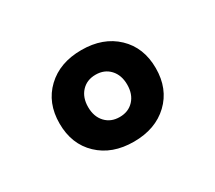

<svg xmlns="http://www.w3.org/2000/svg" viewBox="-80 -852 745 665"><g transform="rotate(-30 293.0 -520.0)"><path d="M293 -336.9Q206.5 -336.9 153.6 -387.2Q100.6 -437.5 100.6 -520Q100.6 -602.5 153.6 -652.8Q206.5 -703.1 293 -703.1Q379.4 -703.1 432.4 -652.8Q485.4 -602.5 485.4 -520Q485.4 -437.5 432.4 -387.2Q379.4 -336.9 293 -336.9ZM293 -435.5Q328.1 -435.5 349.6 -458.7Q371.1 -481.9 371.1 -520Q371.1 -558.1 349.6 -581.3Q328.1 -604.5 293 -604.5Q257.8 -604.5 236.3 -581.3Q214.8 -558.1 214.8 -520Q214.8 -481.9 236.3 -458.7Q257.8 -435.5 293 -435.5Z"/></g></svg>

Font: Cascadia Mono
Style: Regular
Weight: 400
Monospace: yes
Designer: Aaron Bell
Foundry: Saja Typeworks
Version: Version 2404.023